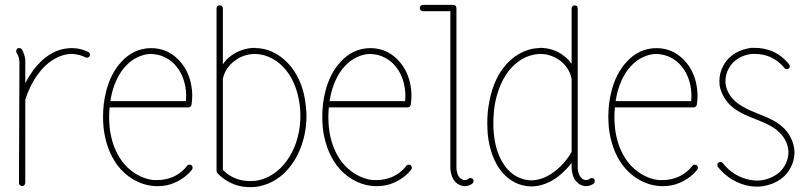

<svg xmlns="http://www.w3.org/2000/svg" viewBox="-20 -768 3328 790"><path d="M118 -481C105 -463 94 -445 84 -426V-512C84 -516 84 -520 84 -524C82 -538 77 -552 70 -565C66 -570 58 -572 52 -569C47 -565 45 -557 48 -551C54 -542 58 -532 59 -521C59 -518 60 -515 60 -512L58 -15C58 -8 64 -3 71 -2C78 -2 83 -8 84 -15V-358C96 -396 114 -433 138 -465C155 -488 176 -509 200 -523C223 -537 249 -546 275 -546H278C297 -545 316 -540 332 -532C338 -529 346 -531 349 -537C352 -543 350 -551 344 -554C323 -564 301 -570 278 -570H275C244 -570 213 -561 187 -545C159 -528 137 -505 118 -481Z M698 -16C726 -28 751 -46 770 -70C774 -76 773 -84 768 -88C762 -92 754 -91 750 -86C734 -65 713 -49 689 -39C669 -31 648 -27 627 -27C622 -27 617 -27 612 -27C562 -32 515 -62 484 -102C453 -143 436 -194 431 -246C430 -260 429 -273 429 -287C429 -300 430 -313 431 -326H755C762 -326 767 -331 768 -337C770 -350 771 -362 771 -375V-377C770 -424 757 -471 727 -508C712 -527 693 -543 672 -554C650 -565 626 -570 602 -570C579 -570 555 -565 534 -555C513 -545 494 -530 479 -513C447 -479 428 -436 417 -393C408 -359 404 -323 404 -287C404 -273 405 -258 406 -244C412 -188 430 -132 464 -87C499 -41 552 -8 610 -3C616 -2 622 -2 627 -2C652 -2 676 -6 698 -16ZM434 -352C436 -363 438 -375 441 -387C452 -428 469 -466 497 -496C511 -511 527 -524 545 -532C563 -541 583 -546 602 -546C622 -545 643 -541 661 -531C679 -522 695 -509 707 -493C733 -461 745 -419 746 -377V-375C746 -367 745 -359 745 -352Z M897 -69V-444C903 -473 921 -500 946 -518C969 -536 999 -546 1028 -546C1030 -546 1031 -546 1033 -546C1057 -545 1081 -538 1102 -526C1124 -514 1143 -497 1158 -478C1189 -439 1206 -389 1213 -338C1215 -323 1216 -307 1216 -291C1216 -233 1202 -174 1172 -125C1158 -101 1140 -80 1119 -63C1098 -46 1073 -33 1047 -27C1035 -24 1022 -23 1009 -23C994 -23 978 -25 964 -29C939 -36 915 -50 897 -69ZM897 -503V-734C897 -741 891 -746 884 -746C877 -746 871 -741 871 -734V-64C871 -61 873 -58 875 -55C897 -32 926 -14 957 -5C974 0 991 2 1009 2C1024 2 1038 1 1053 -3C1083 -10 1111 -24 1135 -43C1159 -62 1178 -86 1194 -112C1226 -166 1241 -229 1241 -291C1241 -308 1239 -325 1237 -342C1231 -396 1212 -450 1178 -493C1160 -515 1139 -534 1114 -548C1090 -561 1062 -570 1033 -570C1032 -571 1030 -571 1028 -571C993 -571 958 -559 930 -538C917 -529 906 -517 897 -503Z M1600 -16C1628 -28 1653 -46 1672 -70C1676 -76 1675 -84 1670 -88C1664 -92 1656 -91 1652 -86C1636 -65 1615 -49 1591 -39C1571 -31 1550 -27 1529 -27C1524 -27 1519 -27 1514 -27C1464 -32 1417 -62 1386 -102C1355 -143 1338 -194 1333 -246C1332 -260 1331 -273 1331 -287C1331 -300 1332 -313 1333 -326H1657C1664 -326 1669 -331 1670 -337C1672 -350 1673 -362 1673 -375V-377C1672 -424 1659 -471 1629 -508C1614 -527 1595 -543 1574 -554C1552 -565 1528 -570 1504 -570C1481 -570 1457 -565 1436 -555C1415 -545 1396 -530 1381 -513C1349 -479 1330 -436 1319 -393C1310 -359 1306 -323 1306 -287C1306 -273 1307 -258 1308 -244C1314 -188 1332 -132 1366 -87C1401 -41 1454 -8 1512 -3C1518 -2 1524 -2 1529 -2C1554 -2 1578 -6 1600 -16ZM1336 -352C1338 -363 1340 -375 1343 -387C1354 -428 1371 -466 1399 -496C1413 -511 1429 -524 1447 -532C1465 -541 1485 -546 1504 -546C1524 -545 1545 -541 1563 -531C1581 -522 1597 -509 1609 -493C1635 -461 1647 -419 1648 -377V-375C1648 -367 1647 -359 1647 -352Z M1846 -748H1720C1713 -748 1707 -742 1707 -735C1707 -728 1713 -722 1720 -722H1833V-79V-77V-76C1834 -61 1837 -45 1845 -31C1849 -24 1854 -18 1861 -13C1868 -8 1876 -4 1885 -3C1887 -2 1890 -2 1892 -2C1904 -2 1915 -6 1924 -13C1929 -18 1930 -26 1926 -31C1921 -36 1913 -37 1908 -33C1904 -29 1898 -27 1892 -27C1891 -27 1890 -27 1889 -27C1885 -28 1880 -30 1876 -33C1872 -36 1869 -40 1866 -44C1861 -53 1859 -64 1858 -76V-77V-78V-735C1858 -742 1853 -748 1846 -748Z M2281 -45C2300 -61 2318 -79 2332 -98V-80V-78V-76C2333 -61 2336 -45 2344 -31C2348 -24 2354 -18 2360 -13C2367 -8 2375 -4 2384 -3C2386 -2 2389 -2 2391 -2C2403 -2 2414 -6 2423 -13C2428 -18 2429 -26 2425 -31C2420 -36 2412 -37 2407 -33C2403 -29 2397 -27 2391 -27C2390 -27 2389 -27 2388 -27C2384 -28 2379 -30 2375 -33C2372 -36 2368 -40 2366 -44C2360 -53 2358 -65 2357 -76V-78V-80V-734C2357 -741 2352 -746 2345 -746C2338 -746 2332 -741 2332 -734V-505C2323 -518 2312 -530 2299 -539C2272 -560 2238 -571 2204 -571C2201 -571 2198 -571 2195 -570C2167 -569 2140 -560 2115 -546C2091 -532 2070 -513 2053 -491C2019 -448 2001 -395 1992 -342C1987 -316 1985 -289 1985 -261C1985 -246 1986 -230 1987 -214C1994 -151 2012 -113 2024 -91C2038 -66 2057 -44 2081 -28C2105 -11 2134 -2 2163 -1H2166C2177 -1 2226 -1 2281 -45ZM2332 -143C2315 -113 2292 -86 2265 -65C2241 -46 2206 -26 2166 -26H2164C2136 -27 2112 -37 2095 -48C2075 -62 2058 -81 2046 -103C2026 -137 2016 -177 2012 -217C2010 -232 2010 -247 2010 -261C2010 -287 2012 -313 2016 -338C2025 -388 2043 -437 2073 -476C2088 -495 2107 -512 2128 -525C2149 -537 2173 -544 2197 -546C2199 -546 2201 -546 2204 -546C2232 -546 2261 -536 2284 -519C2306 -503 2326 -476 2332 -444Z M2777 -16C2805 -28 2830 -46 2849 -70C2853 -76 2852 -84 2847 -88C2841 -92 2833 -91 2829 -86C2813 -65 2792 -49 2768 -39C2748 -31 2727 -27 2706 -27C2701 -27 2696 -27 2691 -27C2641 -32 2594 -62 2563 -102C2532 -143 2515 -194 2510 -246C2509 -260 2508 -273 2508 -287C2508 -300 2509 -313 2510 -326H2834C2841 -326 2846 -331 2847 -337C2849 -350 2850 -362 2850 -375V-377C2849 -424 2836 -471 2806 -508C2791 -527 2772 -543 2751 -554C2729 -565 2705 -570 2681 -570C2658 -570 2634 -565 2613 -555C2592 -545 2573 -530 2558 -513C2526 -479 2507 -436 2496 -393C2487 -359 2483 -323 2483 -287C2483 -273 2484 -258 2485 -244C2491 -188 2509 -132 2543 -87C2578 -41 2631 -8 2689 -3C2695 -2 2701 -2 2706 -2C2731 -2 2755 -6 2777 -16ZM2513 -352C2515 -363 2517 -375 2520 -387C2531 -428 2548 -466 2576 -496C2590 -511 2606 -524 2624 -532C2642 -541 2662 -546 2681 -546C2701 -545 2722 -541 2740 -531C2758 -522 2774 -509 2786 -493C2812 -461 2824 -419 2825 -377V-375C2825 -367 2824 -359 2824 -352Z M3148 -534C3171 -524 3192 -508 3208 -488C3212 -482 3220 -482 3225 -486C3231 -490 3231 -498 3227 -503C3209 -526 3185 -545 3158 -557C3136 -566 3111 -571 3087 -571C3082 -571 3076 -571 3071 -571C3048 -568 3025 -561 3005 -549C2985 -537 2968 -520 2957 -499C2946 -480 2940 -458 2940 -435C2940 -429 2941 -423 2941 -416C2946 -388 2960 -362 2979 -341C3009 -309 3050 -293 3088 -278C3126 -263 3163 -248 3189 -221C3210 -200 3224 -171 3224 -142V-141C3224 -112 3211 -83 3190 -62C3175 -48 3156 -37 3135 -31C3122 -27 3109 -25 3095 -25C3087 -25 3079 -26 3071 -27C3025 -34 2982 -60 2954 -97C2950 -102 2942 -103 2936 -99C2931 -95 2930 -87 2934 -81C2967 -39 3015 -10 3068 -2C3077 -1 3086 0 3095 0C3111 0 3127 -3 3142 -7C3167 -14 3189 -26 3208 -44C3233 -69 3249 -105 3249 -141V-142C3248 -178 3232 -213 3207 -239C3176 -270 3135 -286 3097 -301C3060 -316 3023 -332 2997 -359C2984 -373 2970 -394 2966 -420C2965 -425 2965 -430 2965 -435C2965 -453 2970 -472 2979 -487C2988 -504 3002 -518 3018 -528C3035 -538 3054 -544 3073 -546C3078 -546 3083 -546 3087 -546C3108 -546 3129 -542 3148 -534Z"/></svg>

Font: LS
Style: Light
Weight: 300
Designer: BSozoo
Foundry: BSozoo
Version: Version 001.000